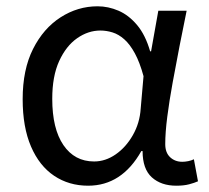

<svg xmlns="http://www.w3.org/2000/svg" viewBox="-20 -577 665 610"><path d="M260 13Q199 13 152 -18.5Q105 -50 78.5 -111.5Q52 -173 52 -262Q52 -356 85 -421.5Q118 -487 172.5 -522Q227 -557 290 -557Q324 -557 356.5 -543Q389 -529 415.5 -497.5Q442 -466 457 -414H460L483 -543H573Q562 -490 550.5 -431Q539 -372 528.5 -314.5Q518 -257 511.5 -206.5Q505 -156 505 -119Q505 -92 520.5 -77.5Q536 -63 559 -63Q568 -63 578 -65Q588 -67 596 -71L609 -1Q598 4 581 8.5Q564 13 540 13Q492 13 462.5 -13.5Q433 -40 433 -97H429Q367 13 260 13ZM279 -64Q315 -64 347.5 -86.5Q380 -109 402 -147.5Q424 -186 427 -232L436 -335Q424 -379 408.5 -407.5Q393 -436 375 -452Q357 -468 337.5 -474Q318 -480 299 -480Q260 -480 225 -455.5Q190 -431 168 -383Q146 -335 146 -263Q146 -168 181.5 -116Q217 -64 279 -64Z"/></svg>

Font: korean15
Style: Book
Weight: 400
Designer: Jelle Bosma - Monotype Design Team
Foundry: Monotype Imaging Inc.
Version: Version 2.003